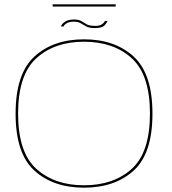

<svg xmlns="http://www.w3.org/2000/svg" viewBox="-20 -862 794 886"><path d="M367.5 4Q225.5 4 138.8 -74.8Q52 -153.5 52 -337.5Q52 -521.5 138.8 -601Q225.5 -680.5 367.8 -680.5Q510 -680.5 596.8 -601Q683.5 -521.5 683.5 -337.5Q683.5 -153.5 596.8 -74.8Q510 4 367.5 4ZM367.5 -7Q504.5 -7 588.2 -83Q672 -159 672 -337.8Q672 -516.5 588.2 -593Q504.5 -669.5 367.5 -669.5Q231.5 -669.5 147.5 -593Q63.5 -516.5 63.5 -337.8Q63.5 -159 147.5 -83Q231.5 -7 367.5 -7ZM418.5 -732.5Q392 -732.5 378.2 -739.8Q364.5 -747 352.8 -754.5Q341 -762 320.5 -762Q299 -762 286.8 -754Q274.5 -746 273.5 -739.5H261.5Q263.5 -750.5 278.8 -761.2Q294 -772 321.5 -772Q344.5 -772 355.8 -764.5Q367 -757 380 -749.8Q393 -742.5 420.5 -742.5Q441 -742.5 451.8 -750.8Q462.5 -759 464 -765.5H476Q474.5 -757.5 462.5 -745Q450.5 -732.5 418.5 -732.5ZM223 -832V-842H514V-832Z"/></svg>

Font: Anybody ExtraExpanded Thin
Style: Regular
Weight: 100
Width: 8
Designer: Tyler Finck
Foundry: Etcetera Type Company
Version: Version 1.010; ttfautohint (v1.8.3) -l 8 -r 50 -G 200 -x 14 